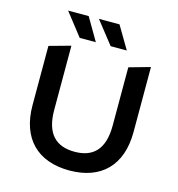

<svg xmlns="http://www.w3.org/2000/svg" viewBox="-128 -1005 1045 1126"><g transform="rotate(15 394.5 -442.0)"><path d="M146 -894 253 -757H351L271 -894ZM333 -894 441 -757H539L458 -894ZM395 10C586 10 701 -101 701 -305V-700L573 -664V-310C573 -166 509 -104 396 -104C283 -104 218 -166 218 -310V-700L88 -664V-305C88 -101 203 10 395 10Z"/></g></svg>

Font: Talent
Style: Bold
Weight: 600
Designer: Mike Powis
Version: Version 1.001;hotconv 1.0.109;makeotfexe 2.5.65596